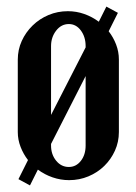

<svg xmlns="http://www.w3.org/2000/svg" viewBox="-20 -538 414 583"><path d="M65 -52Q51 -70 42.5 -92Q34 -114 34 -137V-357Q34 -387 46 -413.5Q58 -440 79 -460.5Q100 -481 127.5 -492.5Q155 -504 186 -504Q212 -504 236 -495.5Q260 -487 280 -472L303 -518L338 -499L310 -443Q324 -425 332.5 -403Q341 -381 341 -357V-137Q341 -107 329 -80.5Q317 -54 296.5 -34Q276 -14 248.5 -2.5Q221 9 190 9Q164 9 139.5 0.5Q115 -8 95 -23L71 25L36 6ZM189 -465Q166 -465 150.5 -445Q135 -425 135 -398V-189L240 -394V-398Q240 -426 225.5 -445.5Q211 -465 189 -465ZM135 -96Q135 -69 150.5 -50Q166 -31 189 -31Q211 -31 225.5 -49.5Q240 -68 240 -96V-307L135 -101Z"/></svg>

Font: Moniqa Paragraph
Style: Bold
Weight: 700
Designer: Rajesh Rajput
Foundry: Rajesh Rajput
Version: Version 1.000